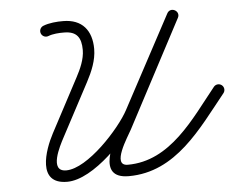

<svg xmlns="http://www.w3.org/2000/svg" viewBox="-46 -628 869 704"><g transform="rotate(-5 388.5 -276.5)"><path d="M151.9 -517.5C151.9 -517.5 151.9 -517.5 151.9 -517.5C168.1 -524 192.3 -525.6 209.6 -525.3C209.6 -525.3 209.7 -525.3 209.8 -525.3C209.8 -525.3 209.9 -525.3 209.9 -525.3C256.8 -525.3 272.7 -500.6 272.7 -455.7C272.7 -421.5 256.7 -386.6 240.9 -357C206.2 -291.4 171.4 -225.9 136.6 -160.3C105.5 -101.5 62.1 21 174 21C271.2 21 404.8 -121.2 448.2 -202.1C508.9 -315.6 569.6 -429 630.3 -542.4C636.9 -554.7 630.9 -565.8 621.6 -570.8C612.3 -575.7 599.7 -574.5 593.2 -562.1C523.9 -431 454.7 -299.9 385.4 -168.8C356.9 -114.9 279 20.1 400.6 20.1C575.1 20.1 674.6 -131.6 772.6 -252.7C779.9 -261.7 778.5 -274.9 769.5 -282.2C760.4 -289.5 747.2 -288.1 739.9 -279.1C651.4 -169.7 558.1 -21.9 400.6 -21.9C340 -21.9 409.2 -123.9 422.6 -149.2C491.8 -280.3 561.1 -411.4 630.3 -542.5C636.9 -554.9 630.9 -566 621.6 -570.9C612.4 -575.8 599.8 -574.5 593.2 -562.2C532.5 -448.8 471.8 -335.4 411.1 -221.9C376 -156.3 253 -21 174 -21C109.9 -21 159.4 -113.6 173.7 -140.6C208.5 -206.2 243.3 -271.7 278.1 -337.3C297.2 -373.3 314.7 -414.2 314.7 -455.7C314.7 -523.6 280.2 -567.3 209.9 -567.3C209.9 -567.3 210 -567.3 210 -567.3C210.1 -567.3 210.2 -567.3 210.2 -567.3C187.2 -567.6 157.8 -565.1 136.2 -556.4C125.5 -552.1 120.3 -539.9 124.6 -529.1C128.9 -518.4 141.1 -513.1 151.9 -517.5Z"/></g></svg>

Font: FRB American Cursive Guidelines Medium
Style: Italic
Weight: 500
Italic angle: -25°
Version: Version 2.0;Modular Font Editor K font №1